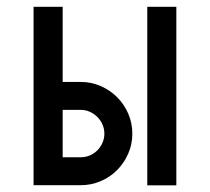

<svg xmlns="http://www.w3.org/2000/svg" viewBox="-20 -542 618 564"><path d="M217.3 2H164.1H78.6V-522H164.1V-301.3H217.3Q248 -301.3 275.6 -289.3Q303.2 -277.3 324 -256.6Q344.7 -235.8 356.7 -208.3Q368.7 -180.7 368.7 -149.4Q368.7 -117.7 356.4 -90.1Q344.2 -62.5 323.7 -42Q303.2 -21.5 275.6 -9.8Q248 2 217.3 2ZM412.6 2.4V-522H498V2.4ZM217.3 -219.2H164.1V-80.1H217.3Q231.4 -80.1 243.9 -85.4Q256.3 -90.8 265.9 -100.3Q275.4 -109.9 281 -122.6Q286.6 -135.3 286.6 -149.4Q286.6 -163.6 281 -176.3Q275.4 -189 265.9 -198.5Q256.3 -208 243.9 -213.6Q231.4 -219.2 217.3 -219.2Z"/></svg>

Font: Proletarsk
Style: Regular
Weight: 400
Designer: Peter Wiegel, original typeface by Carl Albert Fahrenwaldt 1901
Foundry: Peter Wiegel
Version: Version 1.000 2010 initial release